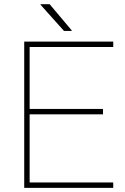

<svg xmlns="http://www.w3.org/2000/svg" viewBox="-20 -913 609 933"><path d="M480.5 -357.4H124V-26.4H530.3V0H97.7V-710.9H530.3V-684.6H124V-383.8H480.5ZM328.6 -765.1 327.6 -762.7H291L176.8 -890.1L177.7 -892.6H221.2Z"/></svg>

Font: Roboto-Thin
Style: Regular
Weight: 250
Designer: Google
Version: Version 1.100141; 2013; ttfautohint (v0.94.14-c901) -l 8 -r 